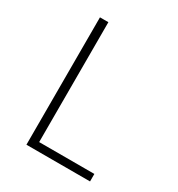

<svg xmlns="http://www.w3.org/2000/svg" viewBox="-192 -951 1001 1077"><g transform="rotate(30 308.0 -412.5)"><path d="M140 0V-825H194.5V-48.5H552V0Z"/></g></svg>

Font: Spartan Thin Light
Style: Regular
Weight: 300
Version: Version 1.004